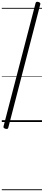

<svg xmlns="http://www.w3.org/2000/svg" viewBox="-20 -1354 486 2131"><path d="M40 75Q27 71 22 65Q17 59 19 49L375 -1320Q378 -1330 385.5 -1333Q393 -1336 407 -1332Q419 -1328 424.5 -1322Q430 -1316 427 -1306L72 63Q70 73 62 76Q54 79 40 75ZM0 747H446V757H0ZM0 -20H446V0H0ZM0 -505H446V-500H0ZM0 -1267H446V-1257H0Z"/></svg>

Font: Playwrite VN Guides
Style: Regular
Weight: 400
Designer: Veronika Burian, José Scaglione
Foundry: TypeTogether
Version: Version 1.003